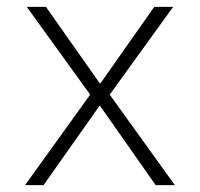

<svg xmlns="http://www.w3.org/2000/svg" viewBox="-20 -540 583 560"><path d="M114 -520 271 -297H273L430 -520H485L300 -264L490 0H434L272 -231H270L107 0H53L243 -264L58 -520Z"/></svg>

Font: Mplus 1p Light
Style: Regular
Weight: 300
Version: Version 1.061